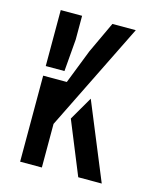

<svg xmlns="http://www.w3.org/2000/svg" viewBox="-95 -667 598 734"><g transform="rotate(15 204.0 -300.0)"><path d="M54.5 0V-340.5H148L201 -476L259 -600H351.5L140.5 -172.5V0ZM54.5 -378.5V-600H139V-506L128.5 -378.5ZM199 -209.5 253 -302.5 377.5 0H284.5Z"/></g></svg>

Font: Big Shoulders Stencil Text Medium
Style: Regular
Weight: 500
Designer: Patric King
Foundry: XO Type Co
Version: Version 1.000